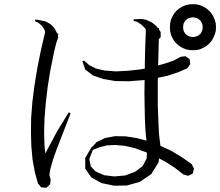

<svg xmlns="http://www.w3.org/2000/svg" viewBox="-20 -886 1046 912"><path d="M153.3 -37.1V-39.1L145.5 -68.4L134.8 -127L128.9 -189.5L127 -255.9L127.9 -326.2L133.8 -401.4L143.6 -479.5L157.2 -562.5L174.8 -649.4L194.3 -733.4L193.4 -738.3L190.4 -746.1L185.5 -754.9L178.7 -762.7L169.9 -771.5L160.2 -779.3L146.5 -785.2L148.4 -793.9L164.1 -791L178.7 -788.1L193.4 -785.2L206.1 -779.3L217.8 -772.5L229.5 -762.7L238.3 -752L246.1 -738.3L252 -726.6L257.8 -725.6L254.9 -715.8L256.8 -709L249 -686.5L248 -685.5L236.3 -636.7L218.8 -550.8L206.1 -470.7L197.3 -394.5L191.4 -323.2L189.5 -255.9L191.4 -193.4L195.3 -157.2L251 -261.7L306.6 -352.5L315.4 -347.7L246.1 -168.9L234.4 -135.7L225.6 -106.4L218.8 -82L215.8 -63.5L214.8 -52.7L220.7 -33.2L217.8 -9.8L200.2 5.9L175.8 3.9L160.2 -14.6L154.3 -37.1ZM487.3 -195.3 452.1 -186.5 420.9 -173.8 404.3 -130.9 411.1 -95.7 434.6 -71.3 474.6 -53.7 523.4 -47.9 575.2 -52.7 622.1 -70.3 657.2 -96.7 676.8 -133.8 677.7 -161.1 620.1 -182.6 572.3 -193.4 527.3 -197.3ZM776.4 -526.4 730.5 -516.6 729.5 -510.7V-444.3V-384.8L731.4 -332L733.4 -286.1L735.4 -248L739.3 -215.8L742.2 -193.4L794.9 -168.9L844.7 -138.7L890.6 -106.4L901.4 -85L895.5 -61.5L874 -50.8L850.6 -57.6L810.5 -88.9L766.6 -117.2L735.4 -133.8L733.4 -115.2L698.2 -58.6L644.5 -22.5L583 -4.9L521.5 -3.9L461.9 -16.6L414.1 -43L384.8 -85V-135.7L417 -190.4L418.9 -188.5L438.5 -210.9L479.5 -230.5L526.4 -239.3L578.1 -238.3L631.8 -229.5L675.8 -217.8L672.9 -242.2L669.9 -282.2L668 -330.1L667 -383.8L666 -444.3L667 -505.9L655.3 -504.9L590.8 -500L528.3 -501L470.7 -510.7L421.9 -527.3L384.8 -555.7L371.1 -595.7L379.9 -597.7L404.3 -576.2L435.5 -560.5L478.5 -550.8L530.3 -546.9L587.9 -549.8L648.4 -556.6L668 -560.5V-585.9L669.9 -667L672.9 -745.1L671.9 -747.1L666 -754.9L658.2 -762.7L650.4 -769.5L640.6 -776.4L628.9 -783.2L615.2 -786.1V-794.9H629.9L645.5 -795.9L659.2 -794.9L673.8 -792L687.5 -786.1L701.2 -779.3L712.9 -770.5L724.6 -759.8L729.5 -752.9H735.4V-746.1L743.2 -733.4V-709L734.4 -700.2L731.4 -585L730.5 -575.2L759.8 -583L805.7 -598.6L837.9 -616.2L861.3 -619.1L880.9 -604.5L883.8 -581.1L869.1 -561.5L827.1 -543ZM849.6 -756.8 851.6 -741.2 854.5 -735.4 858.4 -728.5 862.3 -723.6 868.2 -718.8 874 -714.8 880.9 -712.9 887.7 -710.9 896.5 -710 904.3 -710.9 911.1 -712.9 918 -714.8 923.8 -718.8 929.7 -723.6 934.6 -728.5 937.5 -735.4 940.4 -741.2 942.4 -749V-756.8V-764.6L940.4 -772.5L937.5 -778.3L934.6 -785.2L929.7 -790L923.8 -794.9L918 -798.8L911.1 -800.8L904.3 -802.7L896.5 -803.7L887.7 -802.7L880.9 -800.8L874 -798.8L868.2 -794.9L862.3 -790L858.4 -785.2L854.5 -778.3L851.6 -772.5L850.6 -764.6ZM1000 -721.7 993.2 -706.1 985.4 -692.4 973.6 -678.7 960.9 -668 946.3 -659.2 930.7 -652.3 914.1 -648.4 896.5 -647.5 878.9 -648.4 861.3 -652.3 845.7 -659.2 831.1 -668 818.4 -678.7 806.6 -692.4 798.8 -706.1 792 -721.7 788.1 -739.3 787.1 -756.8 788.1 -774.4 792 -792 798.8 -807.6 806.6 -821.3 818.4 -835 831.1 -845.7 845.7 -854.5 861.3 -861.3 878.9 -865.2 896.5 -866.2 914.1 -865.2 930.7 -861.3 946.3 -854.5 960.9 -845.7 973.6 -835 985.4 -821.3 993.2 -807.6 1000 -792 1004.9 -774.4 1005.9 -756.8 1004.9 -739.3Z"/></svg>

Font: Kurinto Seri
Style: Regular
Weight: 400
Designer: Kurinto was developed by Clint Goss from a range of fonts that are compatible with the SIL Open Font License Version 1.1
Foundry: Clinton F. Goss
Version: Version 2.196; July 25, 2020